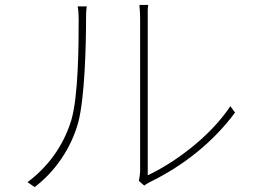

<svg xmlns="http://www.w3.org/2000/svg" viewBox="-20 -756 1040 781"><path d="M567 -1C575 -8 584 -12 593 -17C727 -83 847 -178 936 -298L917 -324C831 -195 684 -91 581 -43V-674C581 -705 580 -723 583 -736H547C548 -723 550 -705 550 -674V-59C550 -52 548 -39 545 -20ZM121 5C205 -59 269 -153 298 -257C325 -358 330 -572 330 -677C330 -696 330 -711 333 -730H296C299 -715 300 -697 300 -677C300 -573 299 -365 270 -267C237 -159 172 -75 92 -15Z"/></svg>

Font: SSpoqa Han Sans Neo Thin
Style: Regular
Weight: 100
Designer: [Spoqa Han Sans Neo] Dong-huui Kim  Younghwa Kang  Yujin Lee  [Noto Sans] Ryoko NISHIZUKA  (kana & ideographs); Paul D. 
Foundry: Spoqa (http://www.spoqa-han-sans.com)
Version: Version 1.000